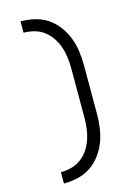

<svg xmlns="http://www.w3.org/2000/svg" viewBox="-146 -913 791 1146"><g transform="rotate(-15 250.0 -340.0)"><path d="M101 161V91Q135 91 168 82Q201 73 228 52.5Q255 32 273.5 3.5Q292 -25 302.5 -57Q313 -89 317 -122.5Q321 -156 321 -190V-490Q321 -524 317 -557.5Q313 -591 302.5 -623Q292 -655 273 -683.5Q254 -712 227.5 -732.5Q201 -753 168 -762Q135 -771 101 -771V-841Q145 -841 188 -831Q231 -821 267 -797Q303 -773 329.5 -737.5Q356 -702 371.5 -661.5Q387 -621 393 -577.5Q399 -534 399 -490V-190Q399 -146 393 -102.5Q387 -59 371.5 -18.5Q356 22 329.5 57.5Q303 93 267 117Q231 141 188 151Q145 161 101 161Z"/></g></svg>

Font: Zed Mono
Style: Regular
Weight: 400
Monospace: yes
Designer: Belleve Invis
Foundry: Belleve Invis
Version: Version 1.0.0; ttfautohint (v1.8.4)